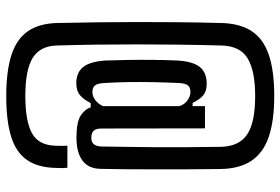

<svg xmlns="http://www.w3.org/2000/svg" viewBox="-162 -606 897 614"><g transform="rotate(90 287.0 -299.5)"><path d="M287.5 129.5Q207.5 129.5 156 112.8Q104.5 96 79.8 59.5Q55 23 54 -36Q52.5 -105 51.8 -166.5Q51 -228 51 -288.2Q51 -348.5 51.5 -413.8Q52 -479 54 -555.5Q55 -616 79.2 -654Q103.5 -692 154.8 -709.8Q206 -727.5 287.5 -727.5Q367 -727.5 418 -710Q469 -692.5 494.5 -654.8Q520 -617 521 -555.5Q522 -495 522 -444.2Q522 -393.5 522 -348.2Q522 -303 521.8 -260Q521.5 -217 520.5 -172.5Q520 -133.5 494 -114.2Q468 -95 421 -95Q371 -95 350.2 -108.5Q329.5 -122 324 -140.5H310Q299.5 -119 285.5 -106.8Q271.5 -94.5 246.5 -94.5Q213 -94.5 195.2 -116Q177.5 -137.5 174 -188Q173 -219 172.2 -259.8Q171.5 -300.5 172 -342.2Q172.5 -384 174 -417Q177 -468 195 -489.8Q213 -511.5 248 -511.5Q272 -511.5 285.2 -500.5Q298.5 -489.5 309.5 -466.5H320V-506H391L391.5 -173.5Q391.5 -157.5 398.8 -150Q406 -142.5 421 -142.5Q434.5 -142.5 441.2 -150Q448 -157.5 449 -174Q449.5 -213 450.2 -255.5Q451 -298 451.2 -345.2Q451.5 -392.5 451.2 -445.8Q451 -499 450 -559Q448 -616 410 -641.2Q372 -666.5 287.5 -666.5Q206.5 -666.5 167 -642.2Q127.5 -618 126 -559Q124 -481.5 123.2 -415.2Q122.5 -349 122.5 -287.2Q122.5 -225.5 123.2 -163.5Q124 -101.5 126 -32.5Q127.5 22 166 45.2Q204.5 68.5 287.5 68.5Q368.5 68.5 407 47Q445.5 25.5 446.5 -29Q447 -41.5 447 -48.2Q447 -55 446.5 -66H517Q518 -58 518 -50.8Q518 -43.5 517.5 -30.5Q516.5 28 492.2 63Q468 98 417.8 113.8Q367.5 129.5 287.5 129.5ZM274.5 -146Q288.5 -146 301.2 -155.8Q314 -165.5 320 -180.5V-424Q314.5 -441 301.2 -450.2Q288 -459.5 274.5 -459.5Q259.5 -459.5 253.2 -450.8Q247 -442 246 -423Q244 -378 243.2 -338.5Q242.5 -299 243 -261.2Q243.5 -223.5 246 -184Q247 -162.5 253.8 -154.2Q260.5 -146 274.5 -146Z"/></g></svg>

Font: Big Shoulders Text Thin Medium
Style: Regular
Weight: 500
Version: Version 2.002